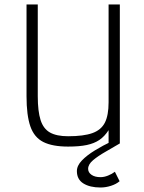

<svg xmlns="http://www.w3.org/2000/svg" viewBox="-20 -638 640 854"><path d="M283 14Q213 14 172.5 -6.5Q132 -27 115 -76Q98 -125 98 -210V-618H148V-210Q148 -143 160.5 -104Q173 -65 202.5 -48.5Q232 -32 283 -32Q352 -32 391 -46Q430 -60 446.5 -92.5Q463 -125 463 -183V-618H513V0H463V-59Q445 -31 422 -15.5Q399 0 366 7Q333 14 283 14ZM427 196Q380 196 351 178Q322 160 322 123Q322 99 344 76Q366 53 402 31Q438 9 478 -10L513 0Q481 19 448.5 37.5Q416 56 394 74.5Q372 93 372 113Q372 129 387 139.5Q402 150 427 150Q443 150 460.5 143Q478 136 491 126L512 168Q497 181 473.5 188.5Q450 196 427 196Z"/></svg>

Font: Victor Mono Thin
Style: Regular
Weight: 100
Monospace: yes
Designer: Rune Bjørnerås
Version: Version 1.561;gftools[0.9.30]